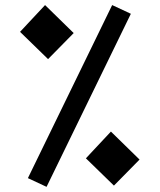

<svg xmlns="http://www.w3.org/2000/svg" viewBox="-20 -723 626 753"><path d="M162.6 9.8 89.4 -24.4 419.9 -703.1 493.2 -668.9ZM426.8 4.9 316.9 -102.1 415 -207 527.3 -97.2ZM168.5 -491.2 58.6 -598.1 156.7 -703.1 269 -593.3Z"/></svg>

Font: Cascadia Code
Style: Regular
Weight: 400
Designer: Aaron Bell
Foundry: Saja Typeworks
Version: Version 2404.023